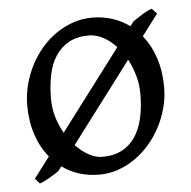

<svg xmlns="http://www.w3.org/2000/svg" viewBox="-43 -523 589 591"><g transform="rotate(-5 251.5 -227.0)"><path d="M389.2 -222.2Q389.2 -251.5 381.3 -279.1Q373.5 -306.6 360.8 -330.1L173.8 -82.5Q193.4 -62 214.8 -50.5Q236.3 -39.1 255.9 -39.1Q290.5 -39.1 315.7 -52Q340.8 -64.9 357.2 -88.9Q373.5 -112.8 381.3 -146.5Q389.2 -180.2 389.2 -222.2ZM113.8 -231Q113.8 -201.2 121.8 -174.1Q129.9 -147 143.6 -123.5L331.1 -371.6Q312 -392.1 290.3 -403.6Q268.6 -415 247.1 -415Q210 -415 184.6 -400.9Q159.2 -386.7 143.3 -362.1Q127.4 -337.4 120.6 -303.7Q113.8 -270 113.8 -231ZM461.9 -463.9 412.1 -397.9Q437 -367.2 450.4 -326.2Q463.9 -285.2 463.9 -236.8Q463.9 -204.1 455.6 -172.9Q447.3 -141.6 432.6 -113.8Q418 -85.9 397.5 -62.3Q377 -38.6 352.3 -21.5Q327.6 -4.4 299.8 5.1Q272 14.6 242.2 14.6Q208.5 14.6 179.7 5.4Q150.9 -3.9 127.4 -21L118.2 -8.8Q113.8 -4.9 105.7 0.2Q97.7 5.4 88.9 10.5Q80.1 15.6 71.5 19.8Q63 23.9 57.1 25.9L43 9.8L91.8 -54.7Q66.4 -85.4 52.7 -126.7Q39.1 -168 39.1 -216.8Q39.1 -249 47.1 -280.3Q55.2 -311.5 69.6 -339.6Q84 -367.7 104.2 -391.4Q124.5 -415 149.2 -432.1Q173.8 -449.2 202.4 -459Q231 -468.8 261.2 -468.8Q294.9 -468.8 324 -459.2Q353 -449.7 377 -432.1L387.2 -445.8Q393.6 -450.2 401.1 -455.3Q408.7 -460.4 416.5 -465.3Q424.3 -470.2 432.1 -474.1Q439.9 -478 446.8 -480Z"/></g></svg>

Font: Noto Serif Devanagari
Style: Bold
Weight: 700
Designer: Monotype Design Team
Foundry: Monotype Imaging Inc.
Version: Version 1.01